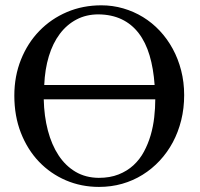

<svg xmlns="http://www.w3.org/2000/svg" viewBox="-20 -698 763 733"><path d="M147 -318.8Q148.4 -254.4 162.8 -199.7Q177.2 -145 203.6 -105Q230 -64.9 268.3 -42.2Q306.6 -19.5 356.9 -19Q399.9 -19 432.6 -32Q465.3 -44.9 489.5 -67.1Q513.7 -89.4 529.5 -118.9Q545.4 -148.4 555.2 -181.9Q564.9 -215.3 568.8 -250.5Q572.8 -285.6 572.8 -318.8ZM570.3 -373.5Q565.9 -436.5 551 -486.6Q536.1 -536.6 509.5 -571.3Q482.9 -606 444.6 -624.3Q406.2 -642.6 356 -643.1Q309.1 -643.1 272 -623.5Q234.9 -604 208.3 -568.6Q181.6 -533.2 166.5 -483.4Q151.4 -433.6 148.9 -373.5ZM683.1 -335Q683.1 -284.7 671.9 -239.3Q660.6 -193.8 639.9 -155Q619.1 -116.2 589.8 -84.7Q560.5 -53.2 524.4 -30.8Q488.3 -8.3 446.3 3.7Q404.3 15.6 357.9 15.6Q290.5 15.6 231.7 -9.5Q172.9 -34.7 128.9 -80.6Q85 -126.5 59.8 -190.7Q34.7 -254.9 34.7 -333Q34.7 -407.2 60.1 -470.5Q85.4 -533.7 130.1 -579.8Q174.8 -626 235.4 -651.9Q295.9 -677.7 366.7 -677.7Q410.2 -677.7 450.4 -666Q490.7 -654.3 525.9 -632.8Q561 -611.3 589.8 -580.6Q618.7 -549.8 639.4 -511.7Q660.2 -473.6 671.6 -429Q683.1 -384.3 683.1 -335Z"/></svg>

Font: Doulos SIL
Style: Regular
Weight: 400
Designer: Walt Agee, Victor Gaultney, Peter Martin, Debbi Hosken
Foundry: SIL International
Version: Version 4.110; 2011; Maintenance release